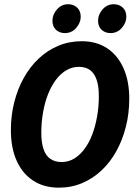

<svg xmlns="http://www.w3.org/2000/svg" viewBox="-20 -854 640 886"><path d="M251.1 12Q183.4 12 133.7 -20.1Q84 -52.2 57.1 -111.7Q30.2 -171.3 30.2 -253.5Q30.2 -320.8 45.7 -382.1Q61.2 -443.4 89.9 -494.8Q118.6 -546.2 158.8 -584Q199 -621.8 249.1 -642.8Q299.1 -663.8 357.3 -663.8Q424.9 -663.8 473.8 -631.7Q522.7 -599.6 549.6 -540Q576.5 -480.5 576.5 -398.2Q576.5 -331 561 -269.7Q545.5 -208.3 517.2 -157Q488.9 -105.6 448.7 -67.8Q408.5 -29.9 358.9 -9Q309.2 12 251.1 12ZM264.6 -106.3Q295.3 -106.3 321.5 -121.7Q347.6 -137.2 369 -165.5Q390.5 -193.8 405.1 -231.8Q419.7 -269.8 427.9 -315.5Q436.1 -361.2 436.1 -410.7Q436.1 -455.6 426 -485.5Q416 -515.3 395.9 -530.4Q375.7 -545.5 343.8 -545.5Q313 -545.5 286.5 -530Q260 -514.6 238.5 -486.3Q217 -458 202 -420Q187 -382 178.8 -336.3Q170.6 -290.6 170.6 -241.1Q170.6 -196.1 180.7 -166.3Q190.7 -136.4 211.6 -121.4Q232.6 -106.3 264.6 -106.3ZM279.3 -701.3Q254.9 -701.3 238.4 -716.5Q222 -731.8 222 -758.6Q222 -786.3 242.7 -810.4Q263.4 -834.5 295.2 -834.5Q318.7 -834.5 335.6 -819.3Q352.5 -804 352.5 -776.8Q352.5 -749.5 331.8 -725.4Q311.1 -701.3 279.3 -701.3ZM489.8 -701.3Q465.4 -701.3 448.9 -716.5Q432.5 -731.8 432.5 -758.6Q432.5 -786.3 453.2 -810.4Q473.9 -834.5 505.7 -834.5Q529.2 -834.5 546.1 -819.3Q563 -804 563 -776.8Q563 -749.5 542.3 -725.4Q521.6 -701.3 489.8 -701.3Z"/></svg>

Font: SourceCodeVF
Style: Italic
Weight: 200
Italic angle: -11°
Monospace: yes
Designer: Paul D. Hunt, Teo Tuominen
Foundry: Adobe
Version: Version 1.026;hotconv 1.1.0;makeotfexe 2.6.0